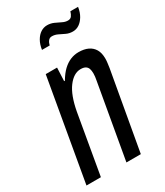

<svg xmlns="http://www.w3.org/2000/svg" viewBox="-181 -792 743 866"><g transform="rotate(-30 190.5 -358.5)"><path d="M5 0 97 -527H156L153 -458H157Q174 -487 192.5 -504.5Q211 -522 231.5 -530.5Q252 -539 274 -539Q303 -539 323 -529.5Q343 -520 354 -501.5Q365 -483 365 -454Q365 -443 363.5 -431.5Q362 -420 360 -406L288 0H213L281 -387Q283 -397 284 -405.5Q285 -414 285 -422Q285 -437 281.5 -447Q278 -457 269 -462.5Q260 -468 244 -468Q226 -468 209.5 -458Q193 -448 178 -428Q163 -408 152 -378.5Q141 -349 134 -311L80 0ZM137 -630Q141 -657 152 -676Q163 -695 178.5 -705Q194 -715 212 -715Q230 -715 246 -708Q262 -701 276.5 -693.5Q291 -686 305 -686Q318 -686 324.5 -694.5Q331 -703 335 -717H375Q371 -690 359.5 -671Q348 -652 333 -642Q318 -632 300 -632Q281 -632 265.5 -639.5Q250 -647 235.5 -654Q221 -661 206 -661Q194 -661 187 -652Q180 -643 177 -630Z"/></g></svg>

Font: Archivo ExtraCondensed
Style: Italic
Weight: 400
Width: 2
Italic angle: -10°
Designer: Hector Gatti
Foundry: Omnibus-Type
Version: Version 2.001